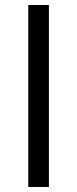

<svg xmlns="http://www.w3.org/2000/svg" viewBox="-20 -743 307 763"><path d="M174.3 -723.1V0H92.3V-723.1Z"/></svg>

Font: Inter 20pt Medium
Style: Regular
Weight: 500
Version: Version 4.001;git-66647c0bb